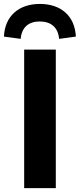

<svg xmlns="http://www.w3.org/2000/svg" viewBox="-59 -976 413 996"><path d="M230.5 0V-718.8H66.4V0ZM48.3 -774.4C53.2 -833 88.4 -864.7 147 -864.7C206.1 -864.7 242.7 -833 247.6 -774.4L334.5 -786.1C329.6 -892.6 257.8 -955.6 147.9 -955.6C38.1 -955.6 -33.7 -892.6 -38.6 -786.1Z"/></svg>

Font: Winston ExtraBold
Style: Regular
Weight: 800
Designer: Vernon Adams, Kim Jin-seong, David Berlow, Cristiano Sobral
Foundry: The Winston Project Authors
Version: Version 3.004